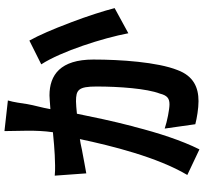

<svg xmlns="http://www.w3.org/2000/svg" viewBox="-46 -800 893 840"><g transform="rotate(-90 400.0 -379.5)"><path d="M323 -489C345 -491 364 -493 377 -493C427 -493 442 -483 442 -403C442 -304 433 -183 411 -126C403 -94 390 -84 364 -84C342 -84 290 -94 258 -105L277 29C304 36 346 43 378 43C438 43 488 21 514 -49C549 -137 560 -299 560 -417C560 -561 493 -609 403 -609C392 -609 373 -607 343 -605C349 -641 360 -676 365 -706C369 -731 373 -765 381 -791L247 -806C247 -743 253 -670 242 -594C201 -590 166 -587 142 -586C112 -585 81 -583 52 -586L62 -448C86 -453 132 -460 154 -465C169 -467 183 -472 212 -476C183 -339 133 -137 55 -6L167 47C206 -31 239 -133 265 -235L268 -245C291 -333 309 -420 323 -489ZM785 -324C773 -371 750 -443 723 -514L719 -524C694 -591 666 -656 643 -697L539 -645C596 -557 654 -375 675 -264L785 -324Z"/></g></svg>

Font: Glow Sans TC Compressed
Style: Bold
Weight: 700
Width: 2
Designer: Ryoko NISHIZUKA (kana, bopomofo & ideographs); Paul D. Hunt (Latin, Greek & Cyrillic); Sandoll Communications, Soo-young
Version: Version 0.93